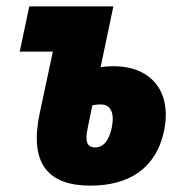

<svg xmlns="http://www.w3.org/2000/svg" viewBox="-20 -573 576 603"><path d="M264 10C385 10 470 -44 495 -161C521 -284 456 -365 337 -365C320 -365 310 -364 296 -362L336 -553H72L42 -411H146L105 -219C71 -60 130 10 264 10ZM255 -169 270 -242C277 -244 286 -245 296 -245C330 -245 340 -215 331 -172C322 -130 304 -110 279 -110C252 -110 247 -131 255 -169Z"/></svg>

Font: Noto Sans ExtraCondensed Black
Style: Italic
Weight: 900
Width: 2
Italic angle: -12°
Designer: Monotype Design Team
Foundry: Monotype Imaging Inc.
Version: Version 2.013